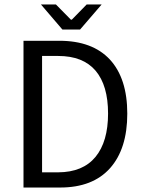

<svg xmlns="http://www.w3.org/2000/svg" viewBox="-20 -838 640 858"><path d="M367.2 -817.9H434.1L337.9 -706.1H258.8L163.1 -817.9H230L296.9 -750H300.8ZM168 -67.9H240.2Q350.1 -68.4 406.7 -136.7Q462.9 -205.1 462.9 -330.6Q462.9 -456.1 407.2 -522Q351.1 -587.9 240.2 -587.9H168ZM85 0V-655.8H245.1Q393.1 -655.8 471.2 -571.8Q548.8 -487.3 548.8 -330.1Q548.8 -172.9 471.7 -86.4Q394.5 0 249 0Z"/></svg>

Font: SourceCodePro-Regular
Style: Regular
Weight: 400
Monospace: yes
Designer: Paul D. Hunt
Foundry: Adobe Systems Incorporated
Version: Version 1.009;PS 1.000;hotconv 1.0.70;makeotf.lib2.5.5900